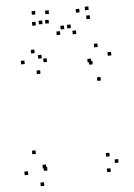

<svg xmlns="http://www.w3.org/2000/svg" viewBox="-63 -1004 746 1070"><g transform="rotate(-5 310.0 -469.0)"><path d="M516.7 -26.7V-46.7H496.7V-26.7ZM564 -74V-94H544V-74ZM517.8 -113.2V-133.2H497.8V-113.2ZM165.5 -64.8V-84.8H145.5V-64.8ZM160.7 -78.8V-98.8H140.7V-78.8ZM505.8 -538.2V-558.2H485.8V-538.2ZM576.3 -672.7V-692.7H556.3V-672.7ZM504.7 -726V-746H484.7V-726ZM188.7 -690.3V-710.3H168.7V-690.3ZM216.2 -668V-688H196.2V-668ZM151.7 -722.7V-742.7H131.7V-722.7ZM91.2 -666.8V-686.8H71.2V-666.8ZM173.8 -605.2V-625.2H153.8V-605.2ZM461.2 -645V-665H441.2V-645ZM468.5 -632.2V-652.2H448.5V-632.2ZM109.3 -162.5V-182.5H89.3V-162.5ZM57 -50V-70H37V-50ZM140.8 18.8V-1.2H120.8V18.8ZM250.2 -933.5V-953.5H230.2V-933.5ZM364.8 -844.2V-864.2H344.8V-844.2ZM327.5 -841.8V-861.8H307.5V-841.8ZM420.7 -927.3V-947.3H400.7V-927.3ZM472.3 -936.2V-956.2H452.3V-936.2ZM475.8 -886.3V-906.3H455.8V-886.3ZM392 -808.8V-828.8H372V-808.8ZM302.7 -812.2V-832.2H282.7V-812.2ZM209.2 -880.3V-900.3H189.2V-880.3ZM245.3 -881.2V-901.2H225.3V-881.2ZM171.7 -875.8V-895.8H151.7V-875.8ZM174.7 -937V-957H154.7V-937Z"/></g></svg>

Font: Monaspace Radon Dots Var
Style: Regular
Weight: 400
Designer: Riley Cran and the Lettermatic Team
Version: Version 1.100 (Monaspace Radon Dots)